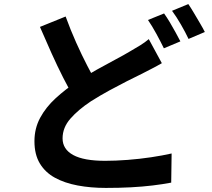

<svg xmlns="http://www.w3.org/2000/svg" viewBox="-20 -863 1040 942"><path d="M774 -553Q750 -539 725.5 -526.5Q701 -514 674 -500Q643 -485 602.5 -464.5Q562 -444 517 -419.5Q472 -395 426 -366Q364 -325 325.5 -281Q287 -237 287 -184Q287 -131 339 -102.5Q391 -74 496 -74Q547 -74 606 -78.5Q665 -83 721.5 -91.5Q778 -100 822 -110L820 33Q778 41 728.5 47Q679 53 622 56Q565 59 499 59Q425 59 361 47Q297 35 249.5 9Q202 -17 175.5 -61Q149 -105 149 -170Q149 -233 177 -285Q205 -337 253 -381Q301 -425 360 -464Q408 -495 455.5 -521.5Q503 -548 545.5 -570.5Q588 -593 618 -611Q646 -627 668.5 -641Q691 -655 710 -671ZM302 -782Q326 -716 353.5 -654.5Q381 -593 408.5 -540Q436 -487 459 -446L346 -379Q319 -425 290 -482Q261 -539 232.5 -602.5Q204 -666 176 -731ZM785 -797Q798 -779 813 -754Q828 -729 841.5 -704Q855 -679 865 -660L784 -626Q769 -657 747.5 -696.5Q726 -736 706 -765ZM904 -843Q917 -824 932 -798.5Q947 -773 961.5 -748.5Q976 -724 985 -706L905 -672Q890 -704 867.5 -743Q845 -782 824 -810Z"/></svg>

Font: Farlight84_Sys_V01
Style: Bold
Weight: 700
Designer: Monotype Design Team, Nadine Chahine and Nizar Qandah
Foundry: Monotype Imaging Inc.
Version: Version 2.004;October 31, 2024;FontCreator 14.0.0.2814 64-bi